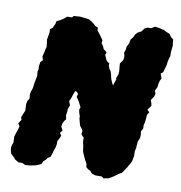

<svg xmlns="http://www.w3.org/2000/svg" viewBox="-80 -765 811 862"><g transform="rotate(10 325.5 -334.5)"><path d="M92 22 77 15H59L42 5L35 -4L21 -17L17 -29L15 -45L18 -58L22 -68L21 -96L26 -112L32 -129L36 -145L28 -157L40 -175L36 -186L43 -203L50 -220L49 -228L48 -247L51 -263L59 -276L57 -294L59 -305L65 -323L67 -336L69 -351L73 -371L75 -381L73 -401L76 -411L75 -424L78 -445L88 -455L83 -472L88 -491L91 -506L94 -516L92 -536L90 -549L93 -566L96 -585L95 -598L106 -606L115 -626L118 -639L132 -645L149 -656L162 -667H183L190 -675L207 -676L217 -677L246 -674L260 -672L272 -665L284 -656L292 -648L306 -642V-631L312 -622L319 -614L325 -605L331 -597L336 -589L334 -577L343 -564L348 -552L357 -545L364 -539L359 -527L364 -517L369 -505L374 -499L384 -493V-482L389 -469L396 -459L401 -444L403 -433L406 -423L412 -409L418 -398L422 -413L427 -426L426 -434L433 -451L434 -467L432 -487L431 -501L443 -518L445 -529V-539L441 -551L446 -566L448 -582L453 -590L457 -600L459 -614L470 -628L476 -641L485 -651L502 -660L512 -674L525 -681H541L558 -691L579 -688L593 -684H598L609 -678L628 -670L636 -658L648 -648L649 -633L651 -622L648 -593V-572L645 -564L641 -547L639 -530L635 -516L629 -496L619 -488L627 -467L621 -456L617 -441L616 -427L607 -408L612 -394L608 -381L596 -363L601 -350L603 -338L589 -318L599 -308L591 -295L589 -272L588 -262L584 -245L585 -233L577 -216L579 -201L578 -186L571 -170L569 -148V-141L565 -123L566 -104L561 -77L555 -66L543 -45L536 -35L525 -19L512 -12L495 1L479 11L469 16L448 20L439 13H409L393 8L384 -3L372 -9L363 -17L362 -29L358 -38L353 -46L349 -55L345 -63L340 -75L336 -86L335 -97L333 -109L329 -126V-145L321 -152L316 -160L318 -173L313 -182L304 -194L301 -203L298 -215L295 -226V-236L290 -250L287 -265L291 -277L283 -292L279 -300L271 -312L266 -320L270 -334L261 -343L255 -344L248 -326L243 -310L236 -295L239 -287L243 -277L236 -258V-248L233 -230L237 -212L230 -204L224 -193L221 -177L224 -170L230 -160L220 -147L228 -136L222 -122L215 -109V-94L212 -79L209 -71L205 -59L202 -48L197 -34L185 -27L179 -18L168 -8L163 4L149 11L138 15L114 20Z"/></g></svg>

Font: Winky Rough ExtraBold
Style: Italic
Weight: 800
Italic angle: -8.97852°
Designer: Simon Atzbach
Foundry: typofactur
Version: Version 1.206; ttfautohint (v1.8.4.7-5d5b)